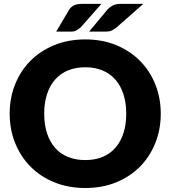

<svg xmlns="http://www.w3.org/2000/svg" viewBox="-20 -934 854 962"><path d="M28.5 0ZM785.5 -364.5Q785.5 -285.5 758.2 -217.5Q731 -149.5 681.5 -99.2Q632 -49 562.2 -20.5Q492.5 8 407.5 8Q322.5 8 252.5 -20.5Q182.5 -49 132.8 -99.2Q83 -149.5 55.8 -217.5Q28.5 -285.5 28.5 -364.5Q28.5 -443.5 55.8 -511.5Q83 -579.5 132.8 -629.5Q182.5 -679.5 252.5 -708Q322.5 -736.5 407.5 -736.5Q492.5 -736.5 562.2 -707.8Q632 -679 681.5 -629Q731 -579 758.2 -511Q785.5 -443 785.5 -364.5ZM612.5 -364.5Q612.5 -418.5 598.5 -461.8Q584.5 -505 558.2 -535Q532 -565 494 -581Q456 -597 407.5 -597Q358.5 -597 320.2 -581Q282 -565 255.8 -535Q229.5 -505 215.5 -461.8Q201.5 -418.5 201.5 -364.5Q201.5 -310 215.5 -266.8Q229.5 -223.5 255.8 -193.5Q282 -163.5 320.2 -147.8Q358.5 -132 407.5 -132Q456 -132 494 -147.8Q532 -163.5 558.2 -193.5Q584.5 -223.5 598.5 -266.8Q612.5 -310 612.5 -364.5ZM488 -914.5 384.5 -797Q372.5 -787 362 -781.2Q351.5 -775.5 334.5 -775.5H261.5L326 -884.5Q334.5 -898.5 349.5 -906.5Q364.5 -914.5 388 -914.5ZM698 -914.5 564.5 -797Q552 -786.5 539.5 -781Q527 -775.5 509.5 -775.5H426.5L517 -884.5Q528.5 -897.5 544 -906Q559.5 -914.5 583 -914.5Z"/></svg>

Font: Lato Black
Style: Regular
Weight: 900
Designer: Lukasz Dziedzic
Foundry: tyPoland Lukasz Dziedzic
Version: Version 2.007; 2014-02-27